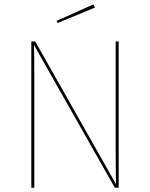

<svg xmlns="http://www.w3.org/2000/svg" viewBox="-20 -874 698 894"><path d="M414.9 -853.6 243.7 -776.9 248.1 -766.7 421.9 -838.7ZM532.6 -680.9H518.6V-177.1C518.6 -114.3 519.4 -56.7 520.3 -16.1L144.1 -680.8H125.7V0H139.7V-516.3C139.7 -594.1 139.3 -634.8 138 -664.7L514.6 0H532.6Z"/></svg>

Font: Fira Sans Hair
Style: Regular
Weight: 100
Designer: bBox Type GmbH & Carrois Corporate GbR & Edenspiekermann AG
Foundry: bBox Type GmbH & Carrois Corporate GbR & Edenspiekermann AG
Version: Version 4.300;PS 004.300;hotconv 1.0.88;makeotf.lib2.5.64775